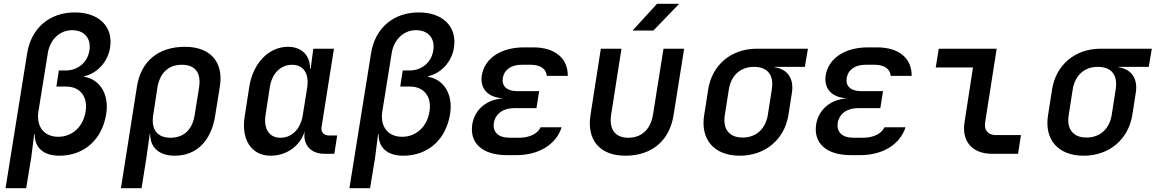

<svg xmlns="http://www.w3.org/2000/svg" viewBox="-20 -805 6049 1005"><path d="M9 180H117L143 23L159 -103H162C160 -33 207 10 291 10C420 10 515 -74 536 -209C552 -309 505 -389 421 -403V-406C489 -421 545 -482 556 -555C574 -665 498 -740 372 -740C239 -740 143 -658 122 -525ZM285 -89C211 -89 169 -142 181 -221L230 -525C241 -598 293 -647 357 -647C422 -647 458 -604 448 -541C438 -478 388 -436 323 -436H288L275 -352H326C399 -352 441 -299 428 -221C416 -142 358 -89 285 -89Z M613 180H721L746 23L764 -105H766C765 -34 812 10 894 10C1008 10 1085 -66 1106 -198L1131 -353C1151 -481 1081 -560 948 -560C809 -560 718 -485 697 -353ZM872 -84C803 -84 770 -128 782 -203L804 -347C817 -424 862 -466 932 -466C1002 -466 1034 -424 1022 -347L999 -203C987 -126 942 -84 872 -84Z M1396 10C1481 10 1551 -41 1575 -118V-117C1564 -48 1606 0 1678 0H1730L1745 -96H1700C1675 -96 1659 -114 1663 -139L1728 -550H1620L1606 -445H1603C1604 -514 1560 -560 1487 -560C1388 -560 1305 -476 1285 -352L1261 -197C1241 -75 1296 10 1396 10ZM1448 -84C1389 -84 1359 -130 1370 -203L1392 -347C1403 -420 1448 -466 1509 -466C1568 -466 1599 -420 1588 -347L1565 -203C1554 -130 1508 -84 1448 -84Z M1809 180H1917L1943 23L1959 -103H1962C1960 -33 2007 10 2091 10C2220 10 2315 -74 2336 -209C2352 -309 2305 -389 2221 -403V-406C2289 -421 2345 -482 2356 -555C2374 -665 2298 -740 2172 -740C2039 -740 1943 -658 1922 -525ZM2085 -89C2011 -89 1969 -142 1981 -221L2030 -525C2041 -598 2093 -647 2157 -647C2222 -647 2258 -604 2248 -541C2238 -478 2188 -436 2123 -436H2088L2075 -352H2126C2199 -352 2241 -299 2228 -221C2216 -142 2158 -89 2085 -89Z M2683 7C2801 7 2891 -49 2920 -139H2810C2795 -106 2753 -84 2697 -84H2647C2589 -84 2558 -113 2565 -162C2573 -209 2613 -239 2671 -239H2788L2802 -328H2686C2633 -328 2605 -355 2612 -397C2619 -440 2656 -466 2710 -466H2758C2810 -466 2840 -443 2842 -408H2952C2953 -500 2885 -557 2772 -557H2723C2602 -557 2517 -500 2502 -411C2491 -340 2535 -294 2616 -290C2529 -286 2465 -233 2452 -154C2437 -55 2506 7 2633 7Z M3291 -645H3400L3535 -785H3419ZM3253 10C3393 10 3485 -69 3506 -204L3561 -550H3453L3398 -205C3386 -128 3338 -84 3269 -84C3200 -84 3167 -128 3179 -205L3233 -550H3125L3071 -204C3050 -72 3120 10 3253 10Z M3852 10C3986 10 4086 -75 4107 -203L4125 -319C4137 -393 4103 -443 4035 -453L4036 -455H4193L4209 -550H3941C3807 -550 3707 -465 3687 -337L3666 -203C3645 -75 3718 10 3852 10ZM3867 -85C3797 -85 3762 -130 3774 -203L3795 -337C3807 -410 3855 -455 3926 -455C3996 -455 4032 -415 4020 -337L3999 -203C3987 -130 3938 -85 3867 -85Z M4483 7C4601 7 4691 -49 4720 -139H4610C4595 -106 4553 -84 4497 -84H4447C4389 -84 4358 -113 4365 -162C4373 -209 4413 -239 4471 -239H4588L4602 -328H4486C4433 -328 4405 -355 4412 -397C4419 -440 4456 -466 4510 -466H4558C4610 -466 4640 -443 4642 -408H4752C4753 -500 4685 -557 4572 -557H4523C4402 -557 4317 -500 4302 -411C4291 -340 4335 -294 4416 -290C4329 -286 4265 -233 4252 -154C4237 -55 4306 7 4433 7Z M5172 0H5309L5324 -98H5192C5151 -98 5129 -125 5137 -167L5197 -550H4894L4878 -452H5073L5029 -167C5012 -66 5069 0 5172 0Z M5652 10C5786 10 5886 -75 5907 -203L5925 -319C5937 -393 5903 -443 5835 -453L5836 -455H5993L6009 -550H5741C5607 -550 5507 -465 5487 -337L5466 -203C5445 -75 5518 10 5652 10ZM5667 -85C5597 -85 5562 -130 5574 -203L5595 -337C5607 -410 5655 -455 5726 -455C5796 -455 5832 -415 5820 -337L5799 -203C5787 -130 5738 -85 5667 -85Z"/></svg>

Font: JetBrains Mono SemiBold
Style: Italic
Weight: 472
Italic angle: -9°
Monospace: yes
Designer: Philipp Nurullin, Konstantin Bulenkov
Foundry: JetBrains
Version: Version 2.305